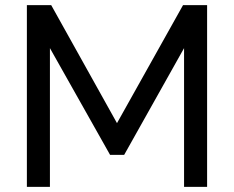

<svg xmlns="http://www.w3.org/2000/svg" viewBox="-20 -730 914 750"><path d="M699 0V-542L465 -125H410L175 -542V0H85V-710H180L437 -249L695 -710H789V0Z"/></svg>

Font: Raleway-v4020 Medium
Style: Regular
Weight: 500
Designer: Matt McInerney, Pablo Impallari, Rodrigo Fuenzalida
Foundry: Matt McInerney, Pablo Impallari, Rodrigo Fuenzalida
Version: Version 4.020;PS 004.020;hotconv 1.0.88;makeotf.lib2.5.64775